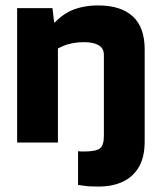

<svg xmlns="http://www.w3.org/2000/svg" viewBox="-20 -524 593 706"><path d="M43 0V-494H173L179 -442H193V0ZM512 -4Q512 53 491 89.5Q470 126 432 144Q394 162 342 162Q307 162 292.5 159.5Q278 157 267 156V32Q273 33 278.5 33Q284 33 290 33Q332 33 347 22Q362 11 362 -24V-322Q362 -346 343 -357.5Q324 -369 289 -369Q245 -369 211.5 -354.5Q178 -340 165 -326V-423Q203 -469 245 -486.5Q287 -504 342 -504Q424 -504 468 -464Q512 -424 512 -342Z"/></svg>

Font: Blinker
Style: Regular
Weight: 400
Designer: Juergen Huber
Foundry: supertype
Version: 1.017